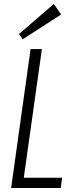

<svg xmlns="http://www.w3.org/2000/svg" viewBox="-20 -947 372 967"><path d="M88 -52H293L286 0H36L134 -700H191L94 -11ZM288 -874 94 -749 76 -776 251 -927Z"/></svg>

Font: Pathway Extreme Condensed Thin
Style: Italic
Weight: 250
Width: 3
Italic angle: -8°
Version: Version 1.001;gftools[0.9.26]